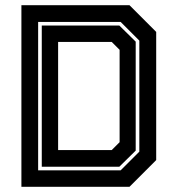

<svg xmlns="http://www.w3.org/2000/svg" viewBox="-20 -720 684 740"><path d="M62.5 0V-700H479L582 -597V-103L479 0ZM204 -141.5H410.5L441 -172V-528L410.5 -558.5H204ZM127 -63.5H445L517 -135.5V-563.5L445 -635.5H127ZM141 -77.5V-621.5H440L503 -559.5V-139.5L440 -77.5Z"/></svg>

Font: Tourney Thin
Style: Regular
Weight: 100
Designer: Tyler Finck
Foundry: Etcetera Type Co
Version: Version 1.015